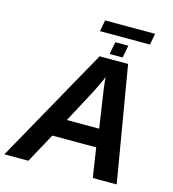

<svg xmlns="http://www.w3.org/2000/svg" viewBox="-149 -1001 999 1107"><g transform="rotate(15 350.5 -448.0)"><path d="M218.3 -175.8 123 0H-20.5L363.8 -688H533.7L649.9 0H507.3L480.5 -175.8ZM427.7 -582Q422.9 -566.4 410.6 -540.5Q398.4 -514.6 379.9 -478.5L276.4 -284.2H469.2L436.5 -504.9Q432.1 -538.1 429.9 -557.4Q427.7 -576.7 427.7 -582ZM639.2 -896 626.5 -828.6H328.1L340.8 -896ZM507.8 -790 493.7 -715.8H416L430.2 -790Z"/></g></svg>

Font: Arimo
Style: Italic
Weight: 400
Italic angle: -12°
Designer: Steve Matteson
Foundry: Monotype Imaging Inc.
Version: Version 1.33